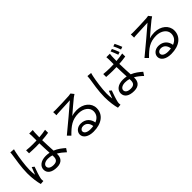

<svg xmlns="http://www.w3.org/2000/svg" viewBox="251 -2139 3497 3497"><g transform="rotate(-45 2000.0 -390.0)"><path d="M170 -768C170 -747 167 -721 163 -698C151 -616 118 -427 118 -282C118 -148 136 -39 156 32L227 26C226 16 224 2 224 -8C223 -20 226 -39 229 -52C239 -101 274 -202 299 -271L257 -304C240 -264 217 -205 201 -160C194 -208 192 -247 192 -295C192 -406 221 -602 241 -694C244 -712 252 -745 258 -761ZM675 -154C675 -88 651 -47 567 -47C496 -47 448 -75 448 -124C448 -170 499 -203 573 -203C608 -203 642 -198 674 -187C675 -175 675 -163 675 -154ZM945 -105C893 -151 830 -202 750 -234C746 -317 739 -416 738 -515C797 -519 855 -525 909 -534V-612C856 -601 798 -593 738 -589C739 -635 740 -681 741 -708C742 -728 744 -748 747 -767H656C659 -750 661 -724 661 -707V-584C630 -583 599 -582 568 -582C510 -582 456 -585 400 -591V-515C458 -512 510 -509 566 -509C598 -509 629 -510 661 -511C662 -429 668 -334 671 -258C643 -264 612 -267 579 -267C449 -267 375 -199 375 -116C375 -28 448 27 581 27C715 27 753 -53 753 -135V-153C804 -125 853 -86 902 -40Z M1499 -33C1425 -33 1368 -61 1368 -110C1368 -144 1402 -171 1447 -171C1522 -171 1569 -117 1578 -39C1554 -35 1527 -33 1499 -33ZM1703 -752C1692 -749 1678 -747 1649 -744C1597 -739 1362 -732 1311 -732C1291 -732 1263 -732 1241 -735L1243 -652C1264 -656 1287 -657 1310 -658C1361 -661 1556 -670 1608 -672C1559 -628 1436 -524 1381 -478C1323 -430 1196 -324 1114 -256L1172 -197C1298 -325 1388 -394 1551 -394C1676 -394 1774 -323 1774 -226C1774 -145 1729 -88 1651 -58C1638 -150 1571 -233 1447 -233C1355 -233 1294 -171 1294 -103C1294 -21 1377 39 1512 39C1721 39 1854 -65 1854 -225C1854 -359 1735 -459 1570 -459C1526 -459 1481 -453 1436 -438C1512 -502 1645 -619 1694 -656C1709 -667 1731 -682 1749 -694Z M2870 -653C2856 -693 2829 -756 2811 -792L2762 -777C2781 -738 2804 -678 2819 -635ZM2146 -758C2146 -737 2143 -711 2140 -687C2127 -606 2094 -417 2094 -271C2094 -137 2112 -28 2132 43L2203 37C2202 27 2201 12 2200 3C2199 -9 2202 -28 2205 -41C2215 -90 2250 -191 2275 -260L2233 -293C2216 -253 2193 -194 2177 -149C2170 -197 2168 -236 2168 -285C2168 -396 2197 -592 2217 -684C2221 -702 2228 -734 2234 -750ZM2651 -143C2651 -77 2627 -36 2543 -36C2472 -36 2424 -64 2424 -113C2424 -159 2475 -192 2549 -192C2584 -192 2618 -187 2650 -177C2651 -164 2651 -152 2651 -143ZM2885 -601C2833 -591 2775 -583 2714 -578C2715 -624 2716 -670 2717 -697C2718 -717 2720 -737 2723 -757H2633C2635 -739 2637 -713 2637 -696V-573C2606 -572 2575 -571 2544 -571C2486 -571 2432 -574 2376 -580V-505C2434 -501 2486 -498 2542 -498C2574 -498 2605 -499 2637 -500C2638 -418 2644 -323 2647 -247C2619 -253 2588 -256 2555 -256C2425 -256 2351 -189 2351 -106C2351 -17 2424 38 2557 38C2691 38 2729 -42 2729 -124V-143C2780 -115 2829 -76 2878 -29L2921 -94C2869 -140 2806 -191 2726 -223C2722 -306 2715 -405 2714 -504C2773 -508 2831 -514 2885 -523ZM2862 -807C2883 -769 2905 -711 2921 -667L2972 -685C2957 -725 2930 -786 2911 -823Z M3499 -33C3425 -33 3368 -61 3368 -110C3368 -144 3402 -171 3447 -171C3522 -171 3569 -117 3578 -39C3554 -35 3527 -33 3499 -33ZM3703 -752C3692 -749 3678 -747 3649 -744C3597 -739 3362 -732 3311 -732C3291 -732 3263 -732 3241 -735L3243 -652C3264 -656 3287 -657 3310 -658C3361 -661 3556 -670 3608 -672C3559 -628 3436 -524 3381 -478C3323 -430 3196 -324 3114 -256L3172 -197C3298 -325 3388 -394 3551 -394C3676 -394 3774 -323 3774 -226C3774 -145 3729 -88 3651 -58C3638 -150 3571 -233 3447 -233C3355 -233 3294 -171 3294 -103C3294 -21 3377 39 3512 39C3721 39 3854 -65 3854 -225C3854 -359 3735 -459 3570 -459C3526 -459 3481 -453 3436 -438C3512 -502 3645 -619 3694 -656C3709 -667 3731 -682 3749 -694Z"/></g></svg>

Font: Source Han Sans KR Regular
Style: Regular
Weight: 400
Designer: Ryoko NISHIZUKA (kana & ideographs); Paul D. Hunt (Latin, Greek & Cyrillic); Wenlong ZHANG (bopomofo); Sandoll Communica
Foundry: Adobe Systems Incorporated
Version: Version 1.004;PS 1.004;hotconv 1.0.82;makeotf.lib2.5.63406